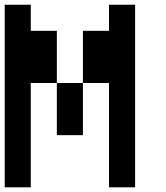

<svg xmlns="http://www.w3.org/2000/svg" viewBox="-20 -798 707 818"><path d="M111.1 -444.4V0H0V-777.8H111.1V-666.7H222.2V-444.4ZM333.3 -222.2H222.2V-444.4H333.3ZM444.4 -666.7V-777.8H555.6V0H444.4V-444.4H333.3V-666.7Z"/></svg>

Font: Pixeloid Sans
Style: Regular
Weight: 400
Designer: GGBotNet
Foundry: GGBotNet
Version: 0.5